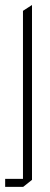

<svg xmlns="http://www.w3.org/2000/svg" viewBox="-39 -524 194 744"><path d="M50 200V-482L84 -504H85V173L51 200ZM-19 200V169H50V200Z"/></svg>

Font: Foldit ExtraLight
Style: Regular
Weight: 250
Version: Version 1.003